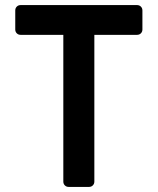

<svg xmlns="http://www.w3.org/2000/svg" viewBox="-20 -735 621 755"><path d="M229 -21V-598H61Q52 -598 46 -604Q40 -610 40 -619V-694Q40 -703 46 -709Q52 -715 61 -715H519Q528 -715 534 -709Q540 -703 540 -694V-619Q540 -610 534 -604Q528 -598 519 -598H351V-21Q351 -12 345 -6Q339 0 330 0H250Q241 0 235 -6Q229 -12 229 -21Z"/></svg>

Font: Miriam Libre
Style: Bold
Weight: 700
Designer: Michal Sahar
Foundry: Hagilda
Version: Version 1.001